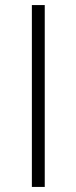

<svg xmlns="http://www.w3.org/2000/svg" viewBox="-20 -733 300 753"><path d="M105 0Q105 -60.5 105 -116.2Q105 -172 105 -237V-475Q105 -541 105 -597Q105 -653 105 -713H155.5Q155.5 -653 155.5 -597Q155.5 -541 155.5 -475V-237Q155.5 -172 155.5 -116.2Q155.5 -60.5 155.5 0Z"/></svg>

Font: Commissioner Thin ExtraLight
Style: Regular
Weight: 250
Version: Version 1.000